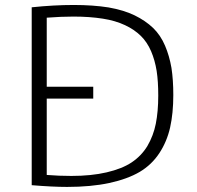

<svg xmlns="http://www.w3.org/2000/svg" viewBox="-20 -735 779 760"><path d="M106.9 -391.6V-344.7H349.1V-391.6ZM105.5 -706.1V-2Q187.5 4.9 245.6 4.9Q340.3 4.9 413.1 -10.7Q484.9 -26.4 533.2 -54.7Q580.6 -83 610.8 -128.9Q640.6 -174.3 653.3 -230Q666 -286.6 666 -358.9Q666 -418.9 658.7 -466.3Q650.4 -514.2 633.3 -554.2Q615.7 -595.7 585.9 -624.5Q555.7 -653.3 512.7 -674.3Q470.7 -694.8 409.7 -705.6Q348.1 -715.3 272 -715.3Q193.4 -715.3 105.5 -706.1ZM165 -42.5V-665Q222.2 -669.4 270.5 -669.4Q335 -669.4 387.2 -661.1Q437 -653.3 475.1 -635.3Q511.7 -618.2 537.6 -592.8Q562.5 -568.4 578.1 -532.2Q593.3 -496.6 600.1 -454.1Q606.4 -413.1 606.4 -356.4Q606.4 -293.9 596.7 -245.1Q587.4 -198.2 563.5 -157.2Q539.6 -117.7 500.5 -91.8Q462.9 -66.9 401.9 -52.7Q341.3 -38.6 262.2 -38.6Q214.4 -38.6 165 -42.5Z"/></svg>

Font: My Font
Style: ExtraLight
Weight: 500
Designer: Vernon Adams
Foundry: newtypography
Version: Version 0.001